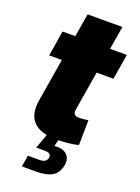

<svg xmlns="http://www.w3.org/2000/svg" viewBox="-163 -744 743 1019"><g transform="rotate(20 208.5 -235.0)"><path d="M417.5 -542.5 394 -399.4H31.2L54.7 -542.5ZM148.4 -673.8H344.7L262.2 -176.8Q259.8 -159.2 267.1 -150.6Q274.4 -142.1 294.4 -142.1Q303.7 -142.1 321.3 -144Q338.9 -146 344.7 -147.5L342.3 -6.3Q309.6 2 279.3 4.6Q249 7.3 221.7 7.3Q128.9 7.3 89.1 -34.2Q49.3 -75.7 62.5 -156.7ZM96.7 204.1 106.9 139.6H171.9Q192.4 139.6 202.9 132.8Q213.4 126 215.8 111.8Q218.3 97.2 210.2 90.6Q202.1 84 181.6 84H133.8L171.4 -19.5H236.3L232.9 0L221.2 43Q267.1 38.1 290.5 59.3Q314 80.6 308.1 118.2Q300.3 164.6 268.3 184.3Q236.3 204.1 173.8 204.1Z"/></g></svg>

Font: Inter 16pt Black
Style: Italic
Weight: 900
Italic angle: -9.3988°
Version: Version 4.001;git-66647c0bb